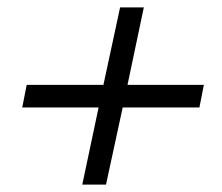

<svg xmlns="http://www.w3.org/2000/svg" viewBox="-20 -551 599 518"><path d="M202 -53H266L311 -261H518L530 -322H324L368 -531H304L259 -322H52L40 -261H246Z"/></svg>

Font: Geist Light
Style: Italic
Weight: 300
Italic angle: -12°
Designer: Basement.studio, Andrés Briganti, Mateo Zaragoza
Foundry: Basement.studio, Vercel, Andrés Briganti, Guido Ferreyra, Mateo Zaragoza
Version: Version 1.500